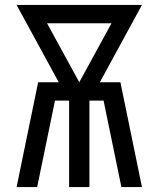

<svg xmlns="http://www.w3.org/2000/svg" viewBox="-20 -755 640 775"><path d="M47 0 134 -423H217L47 -735H553L383 -423H466L553 0H470L398 -349H341V0H259V-349H202L130 0ZM300 -423 430 -661H170Z"/></svg>

Font: Nova Nerd Font
Style: Regular
Weight: 400
Designer: Belleve Invis
Foundry: Belleve Invis
Version: Version 24.1.4; ttfautohint (v1.8.4);Nerd Fonts 3.1.1